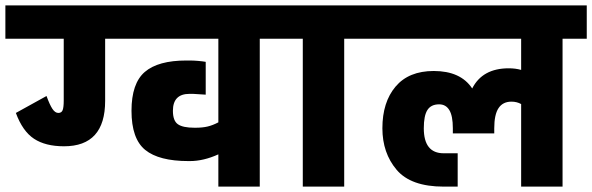

<svg xmlns="http://www.w3.org/2000/svg" viewBox="-30 -694 2202 714"><path d="M451 -550H361V-319Q361 -150 208 -150Q139 -150 96.5 -178Q54 -206 29 -274L143 -337Q155 -304 165 -289Q175 -274 187 -274Q199 -274 203 -284.5Q207 -295 207 -320V-550H-10V-674H451Z M1026 -674V-550H936V0H782V-120Q727 -95 676 -95H671Q561 -95 510 -136.5Q459 -178 459 -282Q459 -384 508.5 -426.5Q558 -469 663 -469H675Q690 -469 707 -467.5Q724 -466 735 -464V-342Q690 -345 687 -345H675Q613 -345 613 -282Q613 -245 631.5 -232Q650 -219 693 -219H697Q723 -219 742 -223.5Q761 -228 782 -239V-550H431V-674Z M1340 -550H1250V0H1096V-550H1006V-674H1340Z M2152 -674V-550H2062V0H1908V-307Q1892 -316 1872 -316Q1840 -316 1824 -292Q1808 -268 1808 -217V-198H1654V-217Q1654 -263 1641 -284.5Q1628 -306 1603 -306Q1573 -306 1559.5 -285Q1546 -264 1546 -217Q1546 -124 1620 -124H1672V0H1620Q1498 0 1445 -62.5Q1392 -125 1392 -217Q1392 -314 1441 -372Q1490 -430 1583 -430Q1683 -430 1726 -365Q1764 -440 1862 -440Q1887 -440 1908 -434V-550H1320V-674Z"/></svg>

Font: Biryani Heavy
Style: Regular
Weight: 900
Designer: Dan Reynolds and Mathieu Réguer
Foundry: Dan Reynolds and Mathieu Réguer
Version: Version 1.003; ttfautohint (v1.1) -l 5 -r 5 -G 72 -x 0 -D la